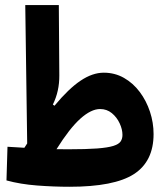

<svg xmlns="http://www.w3.org/2000/svg" viewBox="-20 -713 626 738"><path d="M247.1 4.9Q186.5 4.9 122.3 0Q58.1 -4.9 4.9 -19.5L8.8 -148.9Q24.9 -147.9 41 -147Q57.1 -146 73.7 -145Q79.1 -153.3 84.5 -161.6L77.1 -693.4H206.1L208 -423.3Q208.5 -362.3 183.1 -311L189.5 -306.6Q243.7 -372.1 289.6 -402.8Q335.4 -433.6 378.9 -433.6Q421.4 -433.6 456.5 -413.6Q491.7 -393.6 517.1 -359.6Q542.5 -325.7 556.4 -283.7Q570.3 -241.7 570.3 -197.8Q570.3 -92.8 494.9 -43.9Q419.4 4.9 247.1 4.9ZM197.3 -139.6Q220.7 -139.2 242.7 -139.2Q311.5 -139.2 353 -142.3Q394.5 -145.5 415.5 -152.1Q436.5 -158.7 443.6 -169.2Q450.7 -179.7 450.7 -194.3Q450.7 -215.8 439.9 -239Q429.2 -262.2 409.9 -278.1Q390.6 -293.9 364.7 -293.9Q330.1 -293.9 288.6 -256.6Q247.1 -219.2 197.3 -139.6Z"/></svg>

Font: Cascadia Mono PL
Style: Bold
Weight: 700
Monospace: yes
Designer: Aaron Bell
Foundry: Saja Typeworks
Version: Version 2404.023; ttfautohint (v1.8.4)